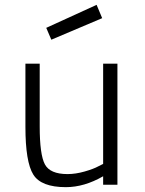

<svg xmlns="http://www.w3.org/2000/svg" viewBox="-20 -763 598 793"><path d="M406 -500H465V0H406V-35Q328 10 252 10Q150 10 117.5 -42Q85 -94 85 -239V-500H144V-241Q144 -124 165.5 -84Q187 -44 259 -44Q292 -44 329 -54.5Q366 -65 386 -76L406 -86ZM171 -648 379 -743 402 -688 192 -599Z"/></svg>

Font: TitilliumText22L Lt
Style: Thin
Weight: 300
Designer: Campivisivi
Foundry: Campivisivi
Version: 1.000